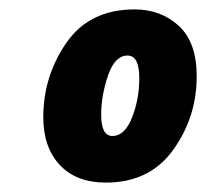

<svg xmlns="http://www.w3.org/2000/svg" viewBox="-20 -742 438 408"><path d="M398 -580Q398 -652 360 -687Q322 -722 266 -722Q170 -722 121 -651Q72 -580 72 -493Q72 -429 107 -391.5Q142 -354 205 -354Q298 -354 348 -423.5Q398 -493 398 -580ZM195 -498Q195 -539 209.5 -581.5Q224 -624 251 -624Q276 -624 276 -576Q276 -531 260.5 -492Q245 -453 219 -453Q195 -453 195 -498Z"/></svg>

Font: Noto Sans Display SemiCondensed Black
Style: Italic
Weight: 900
Width: 4
Designer: Monotype Design team
Foundry: Monotype Imaging Inc.
Version: 1.000